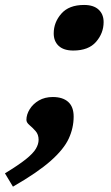

<svg xmlns="http://www.w3.org/2000/svg" viewBox="-90 -548 439 756"><path d="M241 -528.5Q278.5 -528.5 298.2 -510.2Q318 -492 318 -461Q318 -417.5 288.2 -383.2Q258.5 -349 198.5 -349Q161 -349 141.2 -367.2Q121.5 -385.5 121.5 -416.5Q121.5 -460 151.5 -494.2Q181.5 -528.5 241 -528.5ZM-70.5 134.5Q-17 102 11.8 79Q40.5 56 51.2 37.8Q62 19.5 62 2.5Q62 -18.5 50 -32Q38 -45.5 26 -55.5Q14 -65.5 14 -76Q14 -97 27 -118Q40 -139 63.2 -152.5Q86.5 -166 118 -166Q157 -166 178.5 -146.8Q200 -127.5 200 -89Q200 -44 180.5 -2Q161 40 109.2 85.8Q57.5 131.5 -39 187Z"/></svg>

Font: Newsreader 6pt SemiBold
Style: Italic
Weight: 600
Italic angle: -17°
Designer: Hugues Gentile
Foundry: Production Type
Version: Version 1.003; ttfautohint (v1.8.3)